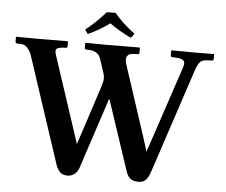

<svg xmlns="http://www.w3.org/2000/svg" viewBox="-55 -869 1109 944"><g transform="rotate(5 499.0 -396.5)"><path d="M478 -805.2Q518.6 -755.9 579.1 -710.9L563 -689.9Q502.4 -718.3 457 -752Q406.2 -714.8 350.1 -689.9L335.9 -710.9Q379.9 -744.1 435.1 -805.2ZM312 12.2Q288.6 12.2 275.9 0.7Q263.2 -10.7 253.9 -35.2L80.1 -562Q72.8 -583.5 58.6 -598.1Q44.4 -612.8 24.9 -612.8H12.2Q0 -612.8 0 -621.1V-644L2 -646Q74.7 -645 112.8 -645L253.9 -646L256.8 -644V-622.1Q256.8 -612.8 248 -612.8Q215.8 -612.8 205.3 -605.2Q194.8 -597.7 204.1 -571.8L320.8 -217.8L344.2 -146L367.2 -215.8L440.9 -441.9Q448.2 -464.8 448.2 -480Q448.2 -494.1 442.9 -507.8L421.9 -571.8Q410.2 -612.8 356.9 -612.8H354Q341.8 -612.8 341.8 -621.1V-644L344.2 -646Q399.9 -645 439.9 -645L609.9 -646L611.8 -644V-620.1Q611.8 -616.7 609.1 -614.7Q606.4 -612.8 604 -612.8Q592.8 -612.8 586.2 -612.3Q579.6 -611.8 570.8 -610.4Q562 -608.9 557.9 -605Q553.7 -601.1 550.3 -594.7Q546.9 -588.4 547.9 -578.1Q548.8 -567.9 553.2 -554.2L667 -207L688 -139.2L713.9 -214.8L832 -568.8Q840.8 -594.7 826.7 -603.5Q812.5 -612.8 773.9 -612.8Q771 -612.8 768.6 -615.2Q766.1 -617.7 766.1 -620.1V-644L769 -646Q850.1 -645 892.1 -645L976.1 -646L978 -645V-621.1Q978 -612.8 965.8 -612.8H955.1Q926.3 -612.8 914.1 -602.3Q901.9 -591.8 891.1 -560.1L720.2 -43.9Q710 -13.2 697.3 -1Q684.1 12.2 663.1 12.2Q633.8 12.2 620.1 0Q606.4 -12.2 598.1 -39.1L488.8 -367.2Q484.4 -379.9 482.9 -379.9Q481 -379.9 479 -370.1L368.2 -33.2Q361.8 -12.2 346.4 0Q331.1 12.2 312 12.2Z"/></g></svg>

Font: Linux Libertine G
Style: Semibold
Weight: 600
Designer: Philipp H. Poll
Foundry: Philipp H. Poll
Version: Version 5.1.1